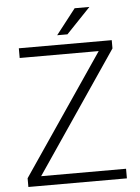

<svg xmlns="http://www.w3.org/2000/svg" viewBox="-59 -936 717 982"><g transform="rotate(-5 299.0 -445.0)"><path d="M116.2 -49.3H552.2V0H46.4V-44.9L465.3 -661.1H59.6V-710.9H536.6V-668.5ZM361.8 -890.1H437.5L313.5 -760.3H260.7Z"/></g></svg>

Font: Franko
Style: Light
Weight: 300
Designer: Google
Version: Version 1.200310; 2013